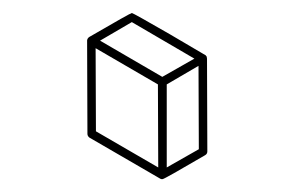

<svg xmlns="http://www.w3.org/2000/svg" viewBox="-20 -131 457 298"><path d="M232.4 147H230.5L229 146.5L118.7 82.5Q115.7 80.1 115.7 76.7L115.2 -68.4Q115.7 -71.8 118.7 -73.7Q182.6 -110.8 184.6 -110.8Q186.5 -110.8 243.2 -78.1L298.8 -45.4Q299.3 -45.4 299.3 -44.9Q299.8 -44.9 299.8 -44.4Q299.8 -43.9 300.3 -43.9L300.8 -43L301.3 -40L301.8 104Q301.8 107.9 298.3 109.9Q234.9 147 232.4 147ZM225.6 128.9 225.1 0 128.4 -56.2 128.9 72.8ZM231.9 -11.7 281.7 -40 184.6 -96.7 135.3 -67.9ZM238.8 128.9 288.6 100.6 288.1 -28.8 238.8 0Z"/></svg>

Font: 3D Isometric
Style: Regular
Weight: 400
Designer: GGBotNet
Version: 1.10